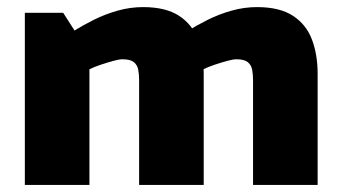

<svg xmlns="http://www.w3.org/2000/svg" viewBox="-20 -521 961 541"><path d="M232 0V-326Q247 -333 265 -339Q283 -345 299.5 -349.5Q316 -354 325 -354Q347 -354 357 -346Q367 -338 369.5 -324.5Q372 -311 372 -296V0H554V-313Q554 -367 538 -409.5Q522 -452 484.5 -476.5Q447 -501 383 -501Q347 -501 311.5 -491Q276 -481 245 -465.5Q214 -450 190 -435L158 -485H50V0ZM553 -326Q568 -333 586 -339Q604 -345 620.5 -349.5Q637 -354 646 -354Q668 -354 678 -346Q688 -338 690.5 -324.5Q693 -311 693 -296V0H875V-313Q875 -367 859 -409.5Q843 -452 805.5 -476.5Q768 -501 704 -501Q668 -501 632.5 -491Q597 -481 566 -465.5Q535 -450 511 -435Z"/></svg>

Font: Catamaran Thin Black
Style: Regular
Weight: 900
Version: Version 2.000